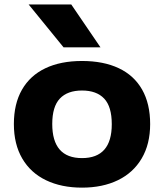

<svg xmlns="http://www.w3.org/2000/svg" viewBox="-20 -828 734 858"><path d="M42 -273.5Q42 -364 78.2 -427.2Q114.5 -490.5 182.8 -523Q251 -555.5 346.5 -555.5Q442.5 -555.5 510.8 -523.2Q579 -491 615 -427.8Q651 -364.5 651 -273.5Q651 -184 613.2 -120Q575.5 -56 507 -22.8Q438.5 10.5 346.5 10.5Q254.5 10.5 185.8 -22.5Q117 -55.5 79.5 -119.5Q42 -183.5 42 -273.5ZM479.5 -273Q479.5 -351.5 445.5 -387.5Q411.5 -423.5 346.5 -423.5Q281.5 -423.5 247.5 -387.5Q213.5 -351.5 213.5 -274Q213.5 -121.5 346.5 -121.5Q479.5 -121.5 479.5 -273ZM264 -616.5 108 -808H298.5L429 -616.5Z"/></svg>

Font: Encode Sans Expanded
Style: Bold
Weight: 700
Width: 7
Designer: Multiple Designers
Foundry: Impallari Type
Version: Version 2.000